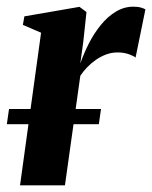

<svg xmlns="http://www.w3.org/2000/svg" viewBox="-28 -555 455 575"><path d="M32 0 95 -457 40.5 -480.5 45 -506 210 -534.5 231 -519 221.5 -430.5 212.5 -365Q223 -395 238.2 -425Q253.5 -455 273.8 -480Q294 -505 318.8 -520Q343.5 -535 371.5 -535Q385.5 -535 394.5 -532.2Q403.5 -529.5 407.5 -527L378 -382.5Q374.5 -386.5 359 -392.2Q343.5 -398 324 -398Q306.5 -398 290.2 -392Q274 -386 259.5 -376Q245 -366 233 -353.5Q221 -341 212.5 -328L166.5 0ZM274.5 -228.5 268 -183H-7.5L-1 -228.5Z"/></svg>

Font: Merriweather 96pt
Style: Bold Italic
Weight: 700
Italic angle: -7.8°
Version: Version 2.101